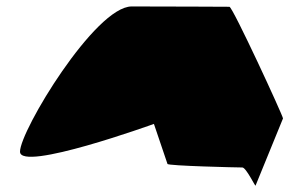

<svg xmlns="http://www.w3.org/2000/svg" viewBox="-20 -583 910 595"><path d="M42 -113C42 -49 457 -199 457 -199L499 -75C500 -69 715 -64 731 -64C743 -64 772 -2 772 -8L857 -216C857 -224 701 -562 691 -562C691 -562 501 -563 388 -563C275 -563 42 -178 42 -113Z"/></svg>

Font: Ampere
Style: SCUltExt
Weight: 400
Version: Version 1